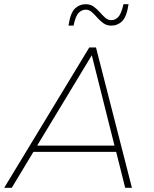

<svg xmlns="http://www.w3.org/2000/svg" viewBox="-20 -894 732 914"><path d="M0 0 405 -668H437L608 0H576L533 -171H139L36 0ZM157 -201H525L417 -631ZM306 -772Q315 -832 336.5 -853Q358 -874 388 -874Q410 -874 426 -862.5Q442 -851 455 -836Q468 -821 481 -809.5Q494 -798 510 -798Q528 -798 542.5 -812.5Q557 -827 568 -874H592Q583 -814 561.5 -793Q540 -772 510 -772Q488 -772 472 -783.5Q456 -795 443 -810Q430 -825 417 -836.5Q404 -848 388 -848Q370 -848 355 -833.5Q340 -819 330 -772Z"/></svg>

Font: Gantari Thin
Style: Italic
Weight: 100
Italic angle: -10°
Designer: Anugrah Pasau
Foundry: Lafontype
Version: Version 1.000; ttfautohint (v1.8.4.7-5d5b)